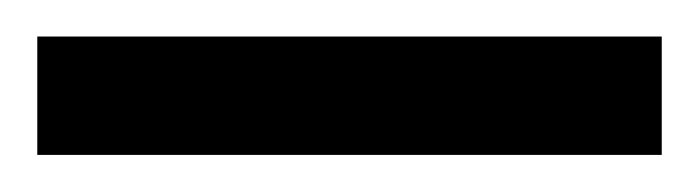

<svg xmlns="http://www.w3.org/2000/svg" viewBox="-20 -669 375 103"><path d="M0 -585.9V-649.4H335V-585.9Z"/></svg>

Font: Charis SIL CyrE
Style: Regular
Weight: 400
Foundry: SIL International
Version: Version 5.000